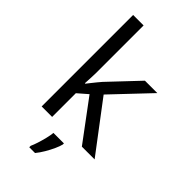

<svg xmlns="http://www.w3.org/2000/svg" viewBox="-297 -833 1128 1128"><g transform="rotate(45 267.0 -269.5)"><path d="M172 -363Q172 -347 170.5 -321Q169 -295 168 -276H172Q178 -284 190 -299Q202 -314 214.5 -329.5Q227 -345 236 -355L407 -536H510L293 -307L525 0H419L233 -250L172 -197V0H85V-760H172ZM331 70Q327 88 314.5 115.5Q302 143 285.5 171Q269 199 251 221H203V209Q211 192 219.5 165.5Q228 139 235 110.5Q242 82 244 61H331Z"/></g></svg>

Font: Noto Sans PhagsPa
Style: Regular
Weight: 400
Designer: Monotype Design Team
Foundry: Monotype Imaging Inc.
Version: Version 2.004; ttfautohint (v1.8.4.7-5d5b)